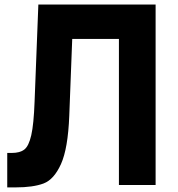

<svg xmlns="http://www.w3.org/2000/svg" viewBox="-20 -820 790 851"><path d="M507.1 -647.3H286.3V-800H669.7V0H507.1ZM12.1 -142.1H32.1Q68.5 -142.1 88 -157.4Q107.6 -172.7 118.6 -220.8Q129.6 -268.8 133.3 -369.7L150 -800H306L287 -306.3Q281.3 -161.8 250.4 -93.1Q219.4 -24.3 173.1 -6.8Q126.9 10.6 48.7 10.6H12.1Z"/></svg>

Font: Martian Mono Custom sWd Rg
Style: Regular
Weight: 400
Width: 6
Monospace: yes
Designer: Alex Havermale
Foundry: Evil Martians
Version: Version 1.000